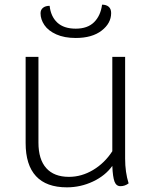

<svg xmlns="http://www.w3.org/2000/svg" viewBox="-20 -794 649 824"><path d="M532 -7Q516 5 497 5Q479 5 471.5 -14.5Q464 -34 462 -82Q432 -40 379 -15Q326 10 267 10Q179 10 134.5 -38Q90 -86 90 -180V-550H145V-182Q145 -110 178.5 -72.5Q212 -35 276 -35Q330 -35 379.5 -64.5Q429 -94 462 -145V-550H517V-113Q517 -55 532 -7ZM154 -737Q154 -752 164.5 -760.5Q175 -769 193 -769Q198 -723 226 -697Q254 -671 305 -671Q356 -671 384 -699Q412 -727 418 -774Q436 -774 446.5 -765Q457 -756 457 -738Q457 -694 416 -662.5Q375 -631 305 -631Q256 -631 221.5 -646.5Q187 -662 170.5 -686.5Q154 -711 154 -737Z"/></svg>

Font: Krub Light
Style: Regular
Weight: 300
Designer: Ekaluck Peanpanawate
Foundry: Cadson Demak Co.,Ltd.
Version: Version 1.000; ttfautohint (v1.6)